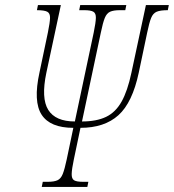

<svg xmlns="http://www.w3.org/2000/svg" viewBox="-20 -734 683 754"><path d="M144 0 148 -20H167Q192 -20 205.5 -26Q219 -32 226.5 -51Q234 -70 242 -108L268 -232Q177 -232 143.5 -283.5Q110 -335 135 -449L168 -606Q176 -645 176.5 -663.5Q177 -682 165.5 -688Q154 -694 125 -694L129 -714H219L162 -448Q141 -348 169.5 -302.5Q198 -257 274 -257L348 -606Q356 -645 356.5 -663.5Q357 -682 346.5 -688Q336 -694 311 -694H291L295 -714H476L472 -694H451Q426 -694 412.5 -688Q399 -682 391.5 -663.5Q384 -645 376 -606L302 -257Q359 -257 396.5 -275Q434 -293 457.5 -335Q481 -377 496 -448L553 -714H643L639 -694Q610 -694 595.5 -688Q581 -682 573.5 -663.5Q566 -645 558 -606L525 -449Q500 -331 445 -281.5Q390 -232 296 -232L270 -108Q262 -70 261.5 -51Q261 -32 271 -26Q281 -20 306 -20H327L323 0Z"/></svg>

Font: Noto Serif ExtraCondensed Thin
Style: Italic
Weight: 100
Width: 2
Italic angle: -12°
Designer: Monotype Design Team
Foundry: Monotype Imaging Inc.
Version: Version 2.013